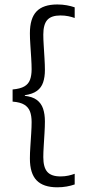

<svg xmlns="http://www.w3.org/2000/svg" viewBox="-20 -696 376 838"><path d="M306 -664V-617.5Q294 -622 278.5 -625.2Q263 -628.5 243.5 -628.5Q204 -628.5 186.5 -609Q169 -589.5 169 -545Q169 -525 170.8 -497.5Q172.5 -470 174.2 -441.5Q176 -413 176 -390.5Q176 -359.5 168.2 -336.5Q160.5 -313.5 141.5 -299.5Q122.5 -285.5 88.5 -280.5V-273L86 -278Q121 -274.5 140.5 -260Q160 -245.5 168 -221.8Q176 -198 176 -166Q176 -143.5 174.2 -114.8Q172.5 -86 170.8 -58.2Q169 -30.5 169 -10Q169 34.5 186.5 54.2Q204 74 244 74Q263 74 278.5 70.5Q294 67 306 62.5V109Q290.5 114.5 271.2 118Q252 121.5 230 121.5Q169 121.5 139.8 91.2Q110.5 61 110.5 -4Q110.5 -27.5 112.5 -56.5Q114.5 -85.5 116.2 -114Q118 -142.5 118 -163Q118 -190.5 111 -209.2Q104 -228 86.2 -239Q68.5 -250 35 -252.5V-305.5Q68.5 -308.5 86.2 -318.8Q104 -329 111 -347.8Q118 -366.5 118 -393.5Q118 -414.5 116.2 -442.5Q114.5 -470.5 112.5 -499.5Q110.5 -528.5 110.5 -550.5Q110.5 -616 139.5 -646.2Q168.5 -676.5 230 -676.5Q252 -676.5 271.2 -673Q290.5 -669.5 306 -664Z"/></svg>

Font: Anek Devanagari Light
Style: Regular
Weight: 300
Designer: Kailash Malviya (Devanagari) & Yesha Goshar (Latin)
Foundry: Ek Type
Version: Version 1.003